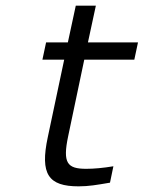

<svg xmlns="http://www.w3.org/2000/svg" viewBox="-20 -650 508 679"><path d="M285 -53C218 -53 201 -73 221 -168L278 -439H455L468 -500H291L319 -630H248L220 -500H143L130 -439H207L149 -165C121 -34 151 9 258 9C294 9 322 4 369 -4L381 -62C345 -56 313 -53 285 -53Z"/></svg>

Font: LT Wave Text Light Italic
Style: Regular
Weight: 300
Designer: Daniel Lyons
Version: Version 2.5 (Glyphs App)